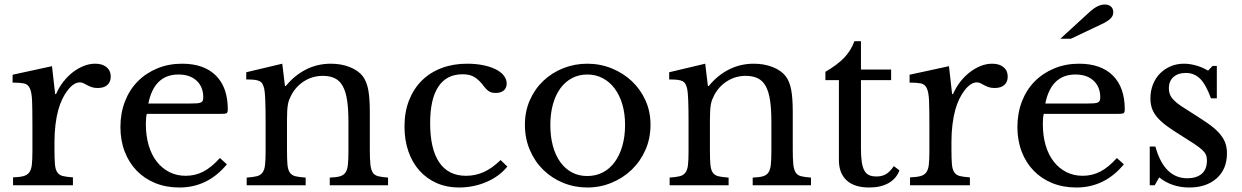

<svg xmlns="http://www.w3.org/2000/svg" viewBox="-20 -823 5518 853"><path d="M222 -159Q222 -118 224 -94Q226 -70 234.5 -57.5Q243 -45 259 -41Q275 -37 304 -35V0H38V-35Q67 -36 84 -40.5Q101 -45 110 -57Q119 -69 121.5 -91.5Q124 -114 124 -152V-269Q124 -337 122.5 -375Q121 -413 112.5 -431Q104 -449 86 -452.5Q68 -456 36 -456V-491L211 -529L225 -405H229Q242 -435 261.5 -460Q281 -485 304 -502.5Q327 -520 352 -530Q377 -540 403 -540Q435 -540 453.5 -524.5Q472 -509 472 -483Q472 -459 457 -445.5Q442 -432 414 -432Q398 -432 387 -436Q376 -440 367.5 -444.5Q359 -449 351.5 -453Q344 -457 335 -457Q308 -457 281 -422.5Q254 -388 239 -335Q231 -306 226.5 -269.5Q222 -233 222 -193Z M988 -93Q903 10 777 10Q718 10 670 -9.5Q622 -29 587.5 -64.5Q553 -100 534 -149.5Q515 -199 515 -259Q515 -320 535 -372Q555 -424 591.5 -461Q628 -498 678.5 -519Q729 -540 789 -540Q886 -540 939 -487.5Q992 -435 992 -337Q992 -323 986.5 -320Q981 -317 961 -317H632Q630 -309 629 -297.5Q628 -286 628 -272Q628 -220 640.5 -177.5Q653 -135 676.5 -105Q700 -75 732.5 -58.5Q765 -42 805 -42Q847 -42 883 -60.5Q919 -79 957 -121ZM823 -363Q843 -363 855 -364Q867 -365 873 -368Q879 -371 881 -376.5Q883 -382 883 -391Q883 -437 853.5 -464.5Q824 -492 773 -492Q665 -492 639 -363Z M1255 -157Q1255 -116 1257 -92.5Q1259 -69 1267.5 -56.5Q1276 -44 1292.5 -40Q1309 -36 1338 -34V0H1076V-34Q1104 -36 1120.5 -40Q1137 -44 1146 -56Q1155 -68 1157.5 -90Q1160 -112 1160 -150V-283Q1160 -402 1154 -428Q1151 -441 1146.5 -449.5Q1142 -458 1133 -462.5Q1124 -467 1110 -468.5Q1096 -470 1074 -470V-502L1234 -540L1246 -441H1250Q1288 -488 1339 -514Q1390 -540 1450 -540Q1496 -540 1534 -525Q1572 -510 1592 -484Q1609 -461 1616 -424.5Q1623 -388 1623 -324V-157Q1623 -116 1625.5 -92.5Q1628 -69 1636 -56.5Q1644 -44 1660.5 -40Q1677 -36 1704 -34V0H1445V-34Q1473 -35 1489.5 -39.5Q1506 -44 1514.5 -56Q1523 -68 1525.5 -90.5Q1528 -113 1528 -150V-282Q1528 -339 1522 -378Q1516 -417 1502.5 -441Q1489 -465 1467 -475.5Q1445 -486 1414 -486Q1369 -486 1331.5 -462.5Q1294 -439 1273 -398Q1268 -388 1264.5 -379Q1261 -370 1259 -358Q1257 -346 1256 -330.5Q1255 -315 1255 -291Z M2234 -83Q2198 -39 2141 -14.5Q2084 10 2018 10Q1965 10 1920.5 -9.5Q1876 -29 1844 -64.5Q1812 -100 1794.5 -150Q1777 -200 1777 -261Q1777 -325 1797 -376.5Q1817 -428 1853.5 -464.5Q1890 -501 1941.5 -520.5Q1993 -540 2055 -540Q2094 -540 2126 -533.5Q2158 -527 2181.5 -515.5Q2205 -504 2218 -487.5Q2231 -471 2231 -452Q2231 -432 2218 -421Q2205 -410 2182 -410Q2164 -410 2152 -417.5Q2140 -425 2121 -451Q2101 -474 2082.5 -483.5Q2064 -493 2035 -493Q1964 -493 1927.5 -438Q1891 -383 1891 -276Q1891 -161 1931.5 -101.5Q1972 -42 2050 -42Q2092 -42 2129 -58.5Q2166 -75 2204 -112Z M2589 -540Q2646 -540 2697 -519.5Q2748 -499 2786.5 -463Q2825 -427 2847.5 -377.5Q2870 -328 2870 -269Q2870 -208 2847.5 -157Q2825 -106 2786.5 -69Q2748 -32 2697 -11Q2646 10 2589 10Q2533 10 2482.5 -10.5Q2432 -31 2394 -68Q2356 -105 2334 -156.5Q2312 -208 2312 -269Q2312 -328 2334 -378Q2356 -428 2394 -464Q2432 -500 2482.5 -520Q2533 -540 2589 -540ZM2589 -492Q2552 -492 2521.5 -476Q2491 -460 2469.5 -430.5Q2448 -401 2436.5 -359.5Q2425 -318 2425 -268Q2425 -216 2436.5 -174Q2448 -132 2469.5 -102.5Q2491 -73 2521 -57Q2551 -41 2589 -41Q2627 -41 2658 -57Q2689 -73 2711 -103Q2733 -133 2745 -175Q2757 -217 2757 -268Q2757 -318 2745 -359Q2733 -400 2711 -429.5Q2689 -459 2658 -475.5Q2627 -492 2589 -492Z M3134 -157Q3134 -116 3136 -92.5Q3138 -69 3146.5 -56.5Q3155 -44 3171.5 -40Q3188 -36 3217 -34V0H2955V-34Q2983 -36 2999.5 -40Q3016 -44 3025 -56Q3034 -68 3036.5 -90Q3039 -112 3039 -150V-283Q3039 -402 3033 -428Q3030 -441 3025.5 -449.5Q3021 -458 3012 -462.5Q3003 -467 2989 -468.5Q2975 -470 2953 -470V-502L3113 -540L3125 -441H3129Q3167 -488 3218 -514Q3269 -540 3329 -540Q3375 -540 3413 -525Q3451 -510 3471 -484Q3488 -461 3495 -424.5Q3502 -388 3502 -324V-157Q3502 -116 3504.5 -92.5Q3507 -69 3515 -56.5Q3523 -44 3539.5 -40Q3556 -36 3583 -34V0H3324V-34Q3352 -35 3368.5 -39.5Q3385 -44 3393.5 -56Q3402 -68 3404.5 -90.5Q3407 -113 3407 -150V-282Q3407 -339 3401 -378Q3395 -417 3381.5 -441Q3368 -465 3346 -475.5Q3324 -486 3293 -486Q3248 -486 3210.5 -462.5Q3173 -439 3152 -398Q3147 -388 3143.5 -379Q3140 -370 3138 -358Q3136 -346 3135 -330.5Q3134 -315 3134 -291Z M3647 -467V-504Q3700 -535 3730 -566Q3760 -597 3776 -640H3805V-514H3939V-467H3805V-163Q3805 -128 3808.5 -104Q3812 -80 3820 -65.5Q3828 -51 3841 -45Q3854 -39 3874 -39Q3899 -39 3916.5 -49.5Q3934 -60 3951 -85L3976 -66Q3962 -29 3927.5 -9.5Q3893 10 3842 10Q3776 10 3741.5 -21.5Q3707 -53 3707 -112V-467Z M4207 -159Q4207 -118 4209 -94Q4211 -70 4219.5 -57.5Q4228 -45 4244 -41Q4260 -37 4289 -35V0H4023V-35Q4052 -36 4069 -40.5Q4086 -45 4095 -57Q4104 -69 4106.5 -91.5Q4109 -114 4109 -152V-269Q4109 -337 4107.5 -375Q4106 -413 4097.5 -431Q4089 -449 4071 -452.5Q4053 -456 4021 -456V-491L4196 -529L4210 -405H4214Q4227 -435 4246.5 -460Q4266 -485 4289 -502.5Q4312 -520 4337 -530Q4362 -540 4388 -540Q4420 -540 4438.5 -524.5Q4457 -509 4457 -483Q4457 -459 4442 -445.5Q4427 -432 4399 -432Q4383 -432 4372 -436Q4361 -440 4352.5 -444.5Q4344 -449 4336.5 -453Q4329 -457 4320 -457Q4293 -457 4266 -422.5Q4239 -388 4224 -335Q4216 -306 4211.5 -269.5Q4207 -233 4207 -193Z M4973 -93Q4888 10 4762 10Q4703 10 4655 -9.5Q4607 -29 4572.5 -64.5Q4538 -100 4519 -149.5Q4500 -199 4500 -259Q4500 -320 4520 -372Q4540 -424 4576.5 -461Q4613 -498 4663.5 -519Q4714 -540 4774 -540Q4871 -540 4924 -487.5Q4977 -435 4977 -337Q4977 -323 4971.5 -320Q4966 -317 4946 -317H4617Q4615 -309 4614 -297.5Q4613 -286 4613 -272Q4613 -220 4625.5 -177.5Q4638 -135 4661.5 -105Q4685 -75 4717.5 -58.5Q4750 -42 4790 -42Q4832 -42 4868 -60.5Q4904 -79 4942 -121ZM4808 -363Q4828 -363 4840 -364Q4852 -365 4858 -368Q4864 -371 4866 -376.5Q4868 -382 4868 -391Q4868 -437 4838.5 -464.5Q4809 -492 4758 -492Q4650 -492 4624 -363ZM4691 -651 4821 -770Q4857 -803 4888 -803Q4905 -803 4915.5 -794Q4926 -785 4926 -768Q4926 -752 4912.5 -739.5Q4899 -727 4875 -716L4738 -651Z M5110 0H5088V-172H5113Q5152 -31 5255 -31Q5295 -31 5318.5 -50.5Q5342 -70 5342 -110Q5342 -125 5337.5 -135.5Q5333 -146 5320.5 -157.5Q5308 -169 5285.5 -184Q5263 -199 5226 -222Q5192 -243 5167 -261Q5142 -279 5125 -297.5Q5108 -316 5099.5 -337Q5091 -358 5091 -386Q5091 -420 5102.5 -448.5Q5114 -477 5134 -497Q5154 -517 5181 -528.5Q5208 -540 5240 -540Q5267 -540 5296 -531.5Q5325 -523 5347 -509L5367 -530H5386V-386H5360Q5338 -447 5312 -473Q5286 -499 5248 -499Q5214 -499 5193.5 -481Q5173 -463 5173 -431Q5173 -414 5178.5 -401.5Q5184 -389 5196 -377Q5208 -365 5226.5 -352.5Q5245 -340 5271 -324Q5314 -297 5344.5 -276Q5375 -255 5394 -234.5Q5413 -214 5422 -192Q5431 -170 5431 -142Q5431 -71 5385 -30.5Q5339 10 5264 10Q5186 10 5130 -35Z"/></svg>

Font: Libre Baskerville
Style: Regular
Weight: 400
Designer: Pablo Impallari, Rodrigo Fuenzalida
Foundry: Pablo Impallari, Rodrigo Fuenzalida
Version: Version 1.000; ttfautohint (v0.93) -l 8 -r 50 -G 200 -x 14 -